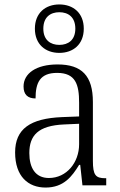

<svg xmlns="http://www.w3.org/2000/svg" viewBox="-20 -834 541 864"><path d="M247 -596C309 -596 357 -634 357 -705C357 -776 309 -814 247 -814C185 -814 137 -776 137 -705C137 -634 185 -596 247 -596ZM247 -632C207 -632 175 -654 175 -705C175 -757 207 -779 247 -779C287 -779 319 -757 319 -705C319 -654 287 -632 247 -632ZM185 10C267 10 304 -40 336 -92H341L351 0H458V-32H454C410 -32 398 -46 398 -111V-375C398 -493 348 -544 239 -544C142 -544 86 -503 86 -445C86 -408 105 -391 140 -391C140 -462 160 -506 237 -506C320 -506 336 -454 336 -372V-310L259 -307C116 -301 48 -254 48 -148C48 -40 107 10 185 10ZM200 -33C139 -33 112 -79 112 -145C112 -224 151 -269 269 -274L336 -277V-185C336 -103 280 -33 200 -33Z"/></svg>

Font: Noto Serif Thai SemiCondensed Light
Style: Regular
Weight: 300
Width: 4
Designer: Monotype Design Team
Foundry: Monotype Imaging Inc.
Version: Version 2.002